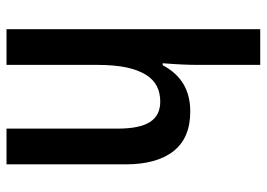

<svg xmlns="http://www.w3.org/2000/svg" viewBox="-132 -668 800 575"><g transform="rotate(90 267.5 -380.0)"><path d="M66.9 0V-759.8H173.8V-570.3Q173.8 -550.3 172.6 -524.7Q171.4 -499 168.9 -467.8H174.8Q196.8 -509.3 231.2 -529.8Q265.6 -550.3 313.5 -550.3Q392.6 -550.3 432.1 -500.2Q471.7 -450.2 471.7 -356.4V0H364.7V-333Q364.7 -398.4 345 -429.4Q325.2 -460.4 284.2 -460.4Q231 -460.4 205.1 -419.9Q189.5 -396.5 181.6 -359.9Q173.8 -323.2 173.8 -270.5V0Z"/></g></svg>

Font: Open Sans
Style: Regular
Weight: 600
Width: 3
Foundry: Ascender Corporation
Version: Version 1.000